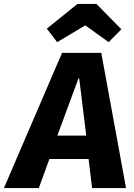

<svg xmlns="http://www.w3.org/2000/svg" viewBox="-71 -964 686 984"><path d="M401 0H575L448 -693H247L-51 0H128L182 -149H383ZM331 -562H335L371 -269H223ZM366 -834 486 -748 551 -814 423 -944H326L169 -817L222 -748Z"/></svg>

Font: Fira Sans OT
Style: Bold Italic
Weight: 700
Italic angle: -8°
Designer: Carrois Corporate & Edenspiekermann
Foundry: Carrois Corporate GbR & Edenspiekermann AG
Version: Version 2.001